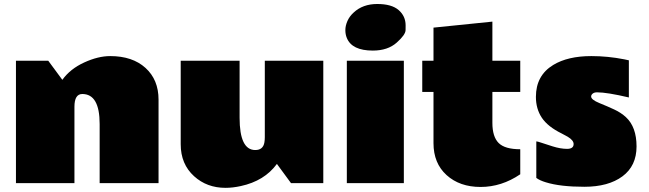

<svg xmlns="http://www.w3.org/2000/svg" viewBox="-20 -908 3217 952"><path d="M388.2 -441.9Q349.1 -441.9 349.1 -378.9V0H59.1V-606.9H219.2L289.1 -512.2Q328.1 -566.4 397.2 -598.1Q466.3 -629.9 526.4 -629.9Q636.7 -629.9 701.4 -571.3Q766.1 -512.7 766.1 -414.1V0H474.1V-293Q474.1 -441.9 388.2 -441.9Z M1168 -324.2Q1168 -164.1 1245.6 -164.1Q1284.7 -164.1 1291 -202.1Q1293 -213.9 1293 -228V-606.9H1583V0H1422.9L1353 -95.2Q1291 -10.7 1173.8 14.6Q1133.8 23.4 1098.1 23.4Q1005.9 23.4 942.4 -34.2Q876 -94.2 876 -192.9V-606.9H1168Z M1850.6 -888.2Q1921.9 -888.2 1956.5 -858.2Q1991.2 -828.1 1991.2 -782.2Q1991.2 -782.2 1991 -758.8Q1990.7 -735.4 1946.5 -696.3Q1902.3 -657.2 1828.6 -657.2Q1725.1 -657.2 1699.7 -719.7Q1692.4 -737.3 1692.4 -758.8Q1692.4 -780.3 1702.6 -803.7Q1712.9 -827.1 1733.4 -845.7Q1778.8 -888.2 1850.6 -888.2ZM1982.4 0H1699.7V-606.9H1982.4Z M2559.6 -43.9Q2466.8 19 2363 19Q2259.3 19 2194.3 -39.8Q2129.4 -98.6 2129.4 -198.2V-452.1H2073.7V-606.9H2129.4V-771L2421.4 -800.8V-606.9H2559.6V-452.1H2421.4V-298.8Q2421.4 -230 2452.4 -199Q2483.4 -168 2559.6 -168Z M3098.1 -424.8Q2989.7 -450.2 2940.4 -450.2Q2926.3 -450.2 2918.7 -443.8Q2911.1 -437.5 2911.1 -429.7Q2911.1 -413.6 2951.4 -397.2Q2991.7 -380.9 3025.4 -365.2Q3059.1 -349.6 3083.5 -327.1Q3136.2 -278.3 3136.2 -181.9Q3136.2 -85.4 3066.4 -33.7Q2996.6 18.1 2877.4 18.1Q2758.3 18.1 2687 -3.9Q2655.8 -13.2 2639.2 -25.9V-207Q2646 -206.5 2663.1 -200.7Q2680.2 -194.8 2719.7 -182.4Q2759.3 -169.9 2791.7 -169.9Q2824.2 -169.9 2824.2 -193.8Q2824.2 -212.4 2794.9 -230Q2781.7 -237.8 2765.1 -246.1Q2696.3 -279.8 2666.7 -324Q2637.2 -368.2 2637.2 -427.7Q2637.2 -533.7 2723.1 -585.9Q2795.4 -629.9 2912.1 -629.9Q2993.7 -629.9 3075.7 -613.8Q3093.3 -610.4 3098.1 -608.9Z"/></svg>

Font: Fz Rammetto One
Style: Regular
Weight: 400
Designer: Vernon Adams
Foundry: Vernon Adams
Version: Vit hóa bi c Thuy @ FontZin.Com